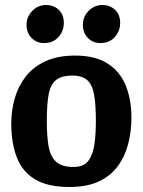

<svg xmlns="http://www.w3.org/2000/svg" viewBox="-20 -733 570 767"><path d="M257 14Q172 14 121 -16Q70 -46 47.5 -103.5Q25 -161 25 -240Q25 -292 39 -340.5Q53 -389 83 -427.5Q113 -466 162 -488.5Q211 -511 280 -511Q360 -511 409.5 -479.5Q459 -448 482 -392Q505 -336 505 -263Q505 -210 492.5 -160Q480 -110 451.5 -70.5Q423 -31 375.5 -8.5Q328 14 257 14ZM274 -66Q315 -66 333.5 -91.5Q352 -117 357.5 -159Q363 -201 363 -250Q363 -315 356 -354.5Q349 -394 329 -412.5Q309 -431 269 -431Q225 -431 203 -412.5Q181 -394 174 -354Q167 -314 167 -250Q167 -190 174 -149Q181 -108 204 -87Q227 -66 274 -66ZM381 -561Q351 -561 331 -581.5Q311 -602 311 -634Q311 -666 334 -689.5Q357 -713 389 -713Q419 -713 439.5 -694Q460 -675 460 -641Q460 -609 438.5 -585Q417 -561 381 -561ZM156 -561Q126 -561 106 -581.5Q86 -602 86 -634Q86 -666 109 -689.5Q132 -713 164 -713Q194 -713 214.5 -694Q235 -675 235 -641Q235 -609 213.5 -585Q192 -561 156 -561Z"/></svg>

Font: Faustina Light
Style: Bold
Weight: 700
Version: Version 1.200